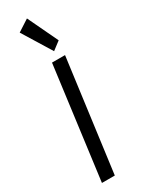

<svg xmlns="http://www.w3.org/2000/svg" viewBox="-248 -988 772 1021"><g transform="rotate(-30 138.0 -477.5)"><path d="M132 -686H212L121 1H42ZM63 -910 134 -956 222 -771 172 -733Z"/></g></svg>

Font: Bellota Text
Style: Bold Italic
Weight: 700
Italic angle: -7.5°
Designer: Kemie Guaida
Foundry: Kemie Guaida
Version: Version 4.001